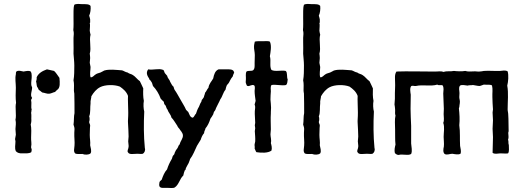

<svg xmlns="http://www.w3.org/2000/svg" viewBox="-20 -785 2647 969"><path d="M137 -16C139 -20 140 -23 140 -30C140 -34 136 -39 137 -44C141 -60 136 -76 137 -91C138 -110 139 -140 135 -157C138 -166 139 -176 138 -186C138 -193 139 -206 137 -216C139 -220 138 -228 140 -233C135 -244 141 -263 137 -277C136 -284 141 -286 142 -291C130 -305 143 -327 142 -345C139 -347 141 -352 138 -354C136 -371 141 -389 140 -403C140 -410 139 -418 135 -424C126 -430 110 -426 99 -424C87 -426 75 -431 64 -425C59 -422 61 -415 60 -410C55 -388 60 -366 60 -342C59 -316 58 -290 61 -266C55 -243 64 -204 58 -181C62 -165 59 -149 58 -134C58 -124 60 -115 60 -105L56 -83C56 -80 58 -76 58 -72C58 -53 53 -38 60 -22C67 -14 78 -10 94 -11C110 -11 126 -10 137 -16ZM268 -331C285 -341 282 -368 280 -392C271 -404 264 -417 253 -427C242 -430 229 -432 217 -435C195 -427 175 -417 165 -395C166 -386 164 -380 162 -373C165 -367 164 -356 167 -348C170 -343 174 -337 176 -331C183 -328 187 -322 194 -318C205 -317 216 -311 228 -312C239 -313 248 -319 258 -321C261 -324 264 -328 268 -331Z M626 -301C626 -290 625 -279 626 -266C626 -245 628 -222 627 -200C627 -188 625 -177 626 -165C627 -142 629 -118 629 -96C629 -88 627 -79 627 -72C627 -62 630 -53 629 -44C628 -31 620 -24 626 -16C633 -3 655 -9 673 -9C684 -9 692 -7 701 -9C709 -14 715 -26 711 -38C705 -98 705 -163 708 -222C704 -236 703 -260 706 -276C702 -294 702 -319 703 -339C698 -352 691 -363 686 -375C673 -384 663 -399 651 -406C643 -412 632 -412 624 -419C612 -421 606 -427 596 -430C566 -432 532 -437 506 -429C500 -426 494 -422 487 -419C480 -416 471 -415 465 -411C455 -406 448 -393 437 -395C432 -413 437 -431 437 -447L433 -468C433 -476 435 -484 435 -492C435 -499 434 -506 433 -514C442 -544 429 -580 437 -610C435 -616 434 -623 433 -630C433 -642 436 -661 433 -668C433 -670 435 -671 435 -671V-687C434 -694 432 -699 430 -706C436 -718 439 -739 437 -755C430 -765 413 -764 397 -764C382 -765 365 -767 355 -761C349 -742 352 -719 351 -697C351 -674 352 -653 350 -633C354 -620 352 -607 351 -594V-574C352 -553 351 -534 351 -514C352 -497 355 -474 355 -455C355 -429 355 -402 351 -380C355 -362 353 -344 353 -329C353 -324 354 -319 355 -313C356 -279 356 -248 356 -214C352 -198 354 -174 351 -156C353 -149 356 -142 356 -134C356 -128 355 -122 355 -115C354 -92 358 -69 356 -50C355 -35 350 -21 359 -11C367 -6 383 -8 396 -8C408 -3 428 -3 437 -11C444 -22 437 -40 435 -52C437 -68 433 -86 433 -104C434 -117 433 -136 435 -151C435 -159 430 -162 430 -170C433 -177 433 -191 430 -198C438 -214 434 -245 437 -263V-274C438 -284 441 -291 441 -299C452 -318 466 -335 485 -345C510 -358 556 -359 585 -348C602 -336 618 -323 626 -301Z M785 156C792 167 808 162 823 163C838 163 853 166 862 161C883 147 887 117 905 101C907 91 910 80 913 74C913 74 915 73 916 73C917 69 917 65 919 62C923 53 928 46 932 38C934 31 938 25 939 18C954 -1 963 -26 974 -49C981 -59 986 -70 993 -80C997 -93 1002 -104 1010 -113C1010 -124 1016 -128 1017 -137C1028 -150 1036 -167 1042 -186C1047 -193 1052 -200 1056 -208C1058 -212 1058 -218 1061 -222L1065 -227C1068 -231 1069 -236 1070 -239C1077 -255 1086 -269 1092 -284C1103 -298 1106 -319 1118 -332C1120 -339 1121 -347 1124 -353C1127 -359 1134 -364 1136 -369C1138 -371 1138 -374 1140 -377C1144 -385 1149 -393 1155 -400C1156 -408 1160 -413 1162 -419C1161 -421 1159 -422 1160 -425C1153 -436 1139 -435 1125 -435H1083C1066 -428 1060 -410 1056 -389C1048 -374 1035 -363 1032 -342C1025 -335 1022 -324 1015 -317C1014 -308 1010 -303 1009 -295C1006 -289 1002 -285 998 -280C998 -273 994 -268 991 -263L984 -246C977 -235 973 -223 969 -211C962 -206 961 -194 952 -191C938 -194 936 -209 930 -220C926 -224 922 -227 919 -231C911 -250 900 -265 891 -282C881 -299 872 -317 861 -332C859 -337 857 -341 856 -347C848 -353 844 -364 839 -372C836 -384 826 -389 824 -402L812 -416C808 -422 809 -432 801 -433C780 -441 751 -430 728 -435C714 -417 725 -400 733 -388V-384L736 -383C741 -377 744 -372 747 -367C748 -361 751 -357 752 -351C769 -333 782 -312 791 -287C796 -281 802 -276 807 -271C807 -262 811 -256 816 -252C819 -244 821 -236 826 -231C830 -216 842 -208 845 -192C857 -180 865 -164 875 -150C877 -143 883 -138 886 -134C889 -129 891 -126 894 -123C898 -117 902 -111 903 -104C905 -86 891 -75 887 -57C883 -53 880 -49 878 -42C876 -36 871 -32 868 -27C866 -21 862 -17 861 -11C860 -3 853 -2 851 5C849 9 849 15 846 19C837 34 829 51 823 70C810 84 803 102 796 122C793 126 787 128 785 134C784 142 782 149 785 156Z M1424 -356C1430 -362 1431 -373 1432 -384C1426 -396 1432 -419 1422 -427C1400 -432 1369 -422 1350 -432C1339 -450 1349 -479 1342 -501C1345 -520 1352 -554 1342 -575C1333 -579 1320 -577 1306 -577C1292 -577 1278 -578 1266 -575C1265 -568 1262 -560 1262 -551C1261 -538 1266 -523 1266 -507C1266 -493 1265 -480 1265 -466C1265 -454 1267 -438 1257 -430C1246 -425 1234 -430 1224 -424C1218 -413 1222 -396 1221 -384C1221 -375 1219 -373 1221 -365C1224 -361 1223 -352 1230 -351C1240 -348 1251 -361 1263 -354C1269 -346 1265 -335 1265 -326C1265 -309 1268 -293 1270 -276C1268 -269 1267 -263 1265 -258C1270 -247 1267 -235 1266 -224C1265 -205 1268 -185 1268 -165C1268 -161 1266 -156 1266 -153C1266 -148 1268 -143 1268 -138C1268 -133 1266 -128 1266 -123C1267 -105 1269 -88 1268 -71C1268 -66 1265 -61 1265 -57C1264 -50 1267 -43 1265 -36C1268 -30 1270 -22 1274 -17C1299 -13 1333 -12 1350 -25C1354 -38 1350 -52 1347 -63C1351 -79 1345 -93 1345 -107C1345 -115 1347 -124 1347 -132C1347 -158 1345 -187 1347 -213V-220C1347 -228 1348 -234 1348 -241C1348 -255 1346 -269 1345 -282C1345 -297 1346 -310 1347 -324C1347 -335 1344 -346 1350 -356C1374 -360 1401 -351 1424 -356Z M1785 -301C1785 -290 1784 -279 1785 -266C1785 -245 1787 -222 1786 -200C1786 -188 1784 -177 1785 -165C1786 -142 1788 -118 1788 -96C1788 -88 1786 -79 1786 -72C1786 -62 1789 -53 1788 -44C1787 -31 1779 -24 1785 -16C1792 -3 1814 -9 1832 -9C1843 -9 1851 -7 1860 -9C1868 -14 1874 -26 1870 -38C1864 -98 1864 -163 1867 -222C1863 -236 1862 -260 1865 -276C1861 -294 1861 -319 1862 -339C1857 -352 1850 -363 1845 -375C1832 -384 1822 -399 1810 -406C1802 -412 1791 -412 1783 -419C1771 -421 1765 -427 1755 -430C1725 -432 1691 -437 1665 -429C1659 -426 1653 -422 1646 -419C1639 -416 1630 -415 1624 -411C1614 -406 1607 -393 1596 -395C1591 -413 1596 -431 1596 -447L1592 -468C1592 -476 1594 -484 1594 -492C1594 -499 1593 -506 1592 -514C1601 -544 1588 -580 1596 -610C1594 -616 1593 -623 1592 -630C1592 -642 1595 -661 1592 -668C1592 -670 1594 -671 1594 -671V-687C1593 -694 1591 -699 1589 -706C1595 -718 1598 -739 1596 -755C1589 -765 1572 -764 1556 -764C1541 -765 1524 -767 1514 -761C1508 -742 1511 -719 1510 -697C1510 -674 1511 -653 1509 -633C1513 -620 1511 -607 1510 -594V-574C1511 -553 1510 -534 1510 -514C1511 -497 1514 -474 1514 -455C1514 -429 1514 -402 1510 -380C1514 -362 1512 -344 1512 -329C1512 -324 1513 -319 1514 -313C1515 -279 1515 -248 1515 -214C1511 -198 1513 -174 1510 -156C1512 -149 1515 -142 1515 -134C1515 -128 1514 -122 1514 -115C1513 -92 1517 -69 1515 -50C1514 -35 1509 -21 1518 -11C1526 -6 1542 -8 1555 -8C1567 -3 1587 -3 1596 -11C1603 -22 1596 -40 1594 -52C1596 -68 1592 -86 1592 -104C1593 -117 1592 -136 1594 -151C1594 -159 1589 -162 1589 -170C1592 -177 1592 -191 1589 -198C1597 -214 1593 -245 1596 -263V-274C1597 -284 1600 -291 1600 -299C1611 -318 1625 -335 1644 -345C1669 -358 1715 -359 1744 -348C1761 -336 1777 -323 1785 -301Z M2544 -11C2551 -20 2548 -38 2548 -53C2544 -63 2548 -71 2544 -80C2549 -91 2545 -103 2545 -115C2545 -117 2547 -119 2547 -123C2546 -148 2547 -179 2545 -206C2545 -216 2542 -224 2542 -233C2542 -274 2547 -315 2540 -353C2545 -372 2548 -405 2542 -425C2530 -432 2516 -428 2503 -427C2476 -426 2448 -429 2422 -427C2415 -426 2408 -424 2400 -424C2393 -423 2385 -425 2378 -425C2359 -425 2343 -422 2328 -427C2311 -424 2288 -425 2271 -427C2253 -423 2236 -428 2219 -422C2206 -427 2193 -424 2179 -424H2157C2095 -424 2039 -426 1981 -424C1970 -409 1974 -388 1974 -367C1975 -350 1973 -333 1973 -315V-287C1973 -277 1971 -267 1971 -258C1972 -250 1974 -241 1974 -233C1975 -222 1972 -211 1976 -202C1971 -181 1974 -156 1974 -132C1975 -106 1973 -80 1976 -55C1973 -44 1969 -26 1973 -12C1978 -8 1983 -3 1992 -3C2011 -9 2041 2 2055 -8C2062 -24 2056 -43 2055 -61V-150C2054 -179 2052 -208 2052 -236C2052 -260 2053 -286 2053 -307C2051 -321 2047 -342 2056 -351C2064 -354 2069 -350 2079 -351C2113 -359 2155 -348 2187 -358C2195 -352 2205 -358 2214 -354C2221 -342 2218 -328 2217 -313C2217 -289 2220 -259 2220 -236C2220 -227 2219 -218 2219 -209C2219 -193 2223 -178 2217 -165C2225 -143 2219 -118 2219 -94C2219 -78 2222 -62 2220 -45C2217 -33 2215 -16 2224 -8C2235 -1 2250 -9 2263 -9C2275 -7 2293 -3 2304 -9C2309 -22 2304 -35 2302 -49C2300 -82 2303 -119 2298 -153C2301 -179 2299 -213 2296 -238C2298 -243 2299 -248 2299 -254C2300 -259 2301 -267 2301 -272C2301 -280 2298 -287 2298 -295C2298 -301 2299 -308 2299 -315C2299 -328 2293 -343 2302 -353C2311 -359 2329 -354 2340 -353C2347 -356 2359 -354 2367 -356L2384 -353C2390 -352 2395 -351 2400 -351C2408 -352 2414 -356 2422 -358C2439 -356 2451 -360 2463 -354C2468 -335 2464 -315 2465 -295C2465 -285 2466 -275 2466 -265C2466 -254 2468 -243 2468 -233C2468 -228 2466 -223 2466 -217C2466 -204 2468 -191 2468 -178C2468 -163 2466 -150 2466 -135C2466 -121 2468 -107 2468 -93C2468 -68 2466 -36 2466 -14C2475 -6 2491 -10 2506 -11C2520 -11 2533 -9 2544 -11Z"/></svg>

Font: FuturaRener
Style: Regular
Weight: 400
Designer: BSozoo
Foundry: BSozoo
Version: Version 1.0